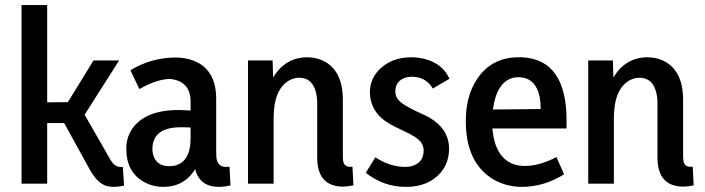

<svg xmlns="http://www.w3.org/2000/svg" viewBox="-20 -728 2795 761"><path d="M430.7 12.7Q448.2 12.7 471.7 7.8L466.8 -66.4H454.1Q433.6 -68.4 418.9 -92.8L315.4 -273.4L452.1 -488.3H350.6L249 -323.2L167 -322.3V-708H65.4V0H167V-240.2H234.4L335.9 -55.7Q366.2 -2 401.4 8.8Q415 12.7 430.7 12.7Z M846.7 12.7Q868.2 12.7 893.6 6.8L889.6 -67.4Q883.8 -66.4 876 -66.4Q842.8 -66.4 837.9 -101.6Q836.9 -110.4 836.9 -121.1V-335.9Q836.9 -454.1 745.1 -488.3Q713.9 -500 675.8 -500Q583 -500 501 -452.1Q499 -450.2 497.1 -449.2L532.2 -375Q603.5 -415 654.3 -415Q731.4 -407.2 735.4 -332V-290Q702.1 -292 689.5 -292Q553.7 -292 502.9 -215.8Q480.5 -181.6 480.5 -138.7Q480.5 -45.9 550.8 -6.8Q585.9 12.7 627.9 12.7Q702.1 12.7 745.1 -44.9Q750 -51.8 753.9 -57.6Q770.5 11.7 846.7 12.7ZM650.4 -69.3Q599.6 -69.3 586.9 -115.2Q584 -126 584 -138.7Q585.9 -222.7 694.3 -223.6Q722.7 -223.6 735.4 -222.7V-179.7Q735.4 -82 666 -70.3Q658.2 -69.3 650.4 -69.3Z M1377 -67.4Q1343.8 -62.5 1339.8 -91.8Q1338.9 -98.6 1338.9 -106.4V-332Q1338.9 -449.2 1260.7 -487.3Q1231.4 -501 1196.3 -501Q1110.4 -500 1062.5 -420.9L1060.5 -488.3H962.9V0H1064.5V-258.8Q1064.5 -374 1126 -409.2Q1145.5 -419.9 1166 -419.9Q1219.7 -419.9 1233.4 -357.4Q1237.3 -340.8 1237.3 -321.3V-99.6Q1239.3 10.7 1338.9 11.7Q1357.4 11.7 1380.9 6.8Z M1759.8 -138.7Q1759.8 -216.8 1680.7 -262.7Q1665 -271.5 1631.8 -286.1Q1571.3 -314.5 1556.6 -335Q1546.9 -349.6 1546.9 -365.2Q1546.9 -408.2 1588.9 -420.9Q1600.6 -423.8 1612.3 -423.8Q1663.1 -423.8 1690.4 -384.8Q1693.4 -379.9 1695.3 -377L1761.7 -416Q1727.5 -487.3 1638.7 -499Q1624 -501 1610.4 -501Q1530.3 -501 1481.4 -450.2Q1446.3 -413.1 1446.3 -363.3Q1446.3 -282.2 1525.4 -236.3Q1541 -227.5 1574.2 -211.9Q1634.8 -184.6 1649.4 -163.1Q1659.2 -148.4 1659.2 -131.8Q1659.2 -83 1611.3 -69.3Q1598.6 -66.4 1585 -66.4Q1523.4 -67.4 1467.8 -104.5L1429.7 -43Q1501 12.7 1588.9 12.7Q1679.7 12.7 1728.5 -45.9Q1759.8 -85 1759.8 -138.7Z M2215.8 -37.1 2185.5 -105.5Q2119.1 -70.3 2060.5 -70.3Q1973.6 -70.3 1943.4 -157.2Q1934.6 -185.5 1931.6 -218.8H2225.6V-250Q2225.6 -493.2 2047.9 -501Q2041 -501 2035.2 -501Q1928.7 -501 1871.1 -415Q1826.2 -348.6 1826.2 -248Q1826.2 -91.8 1923.8 -24.4Q1978.5 12.7 2050.8 12.7Q2137.7 11.7 2215.8 -37.1ZM2034.2 -421.9Q2102.5 -421.9 2119.1 -343.8Q2123 -321.3 2123 -295.9L1933.6 -293.9Q1948.2 -403.3 2014.6 -419.9Q2024.4 -421.9 2034.2 -421.9Z M2725.6 -67.4Q2692.4 -62.5 2688.5 -91.8Q2687.5 -98.6 2687.5 -106.4V-332Q2687.5 -449.2 2609.4 -487.3Q2580.1 -501 2544.9 -501Q2459 -500 2411.1 -420.9L2409.2 -488.3H2311.5V0H2413.1V-258.8Q2413.1 -374 2474.6 -409.2Q2494.1 -419.9 2514.6 -419.9Q2568.4 -419.9 2582 -357.4Q2585.9 -340.8 2585.9 -321.3V-99.6Q2587.9 10.7 2687.5 11.7Q2706.1 11.7 2729.5 6.8Z"/></svg>

Font: Yaldevi Colombo SemiBold
Style: Regular
Weight: 600
Designer: Sol Matas, Denzil Rajitha, Kosala Senevirathne and Pathum Egodawatta
Foundry: Mooniak
Version: Version 1.020 ; ttfautohint (v1.6)